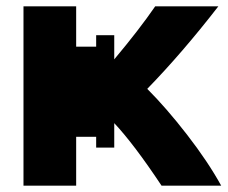

<svg xmlns="http://www.w3.org/2000/svg" viewBox="-20 -564 717 605"><path d="M340 -176V-99H283V-133H220V21H54V-544H220V-417H283V-453H340V-377Q418 -470 469 -544H668Q554 -397 444 -284Q504 -224 569.5 -139.5Q635 -55 677 21H489Q402 -110 340 -176Z"/></svg>

Font: Repo
Style: ExtraBold
Weight: 800
Designer: Stefan Peev
Foundry: Context Ltd
Version: Version 001.000